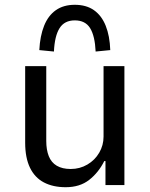

<svg xmlns="http://www.w3.org/2000/svg" viewBox="-20 -772 626 801"><path d="M254 9Q201 9 163 -11Q125 -31 105 -72.5Q85 -114 85 -177V-496H173V-184Q173 -147 183.5 -120.5Q194 -94 217 -80.5Q240 -67 275 -67Q313 -67 344.5 -85.5Q376 -104 394 -135Q412 -166 412 -202V-496H499V0H420V-100H415Q391 -52 352 -21.5Q313 9 254 9ZM205 -557 144 -563Q147 -622 164 -664.5Q181 -707 213 -729.5Q245 -752 292 -752Q340 -752 372 -729.5Q404 -707 421 -664.5Q438 -622 440 -563L379 -557Q376 -622 356 -654.5Q336 -687 292 -687Q249 -687 228.5 -654.5Q208 -622 205 -557Z"/></svg>

Font: Nunito Sans 7pt SemiCondensed
Style: Regular
Weight: 400
Width: 4
Designer: Vernon Adams
Foundry: Vernon Adams
Version: Version 3.101;gftools[0.9.27]